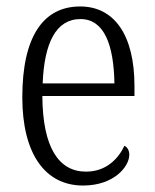

<svg xmlns="http://www.w3.org/2000/svg" viewBox="-20 -564 479 594"><path d="M237 10C333 10 380 -49 380 -85C380 -100 373 -109 365 -113C345 -71 307 -33 246 -33C162 -33 112 -107 111 -267H396V-298C396 -455 334 -544 228 -544C114 -544 49 -451 49 -263C49 -89 119 10 237 10ZM334 -306H112C117 -431 153 -505 229 -505C303 -505 332 -424 334 -306Z"/></svg>

Font: Noto Serif Sinhala Condensed Light
Style: Regular
Weight: 300
Width: 3
Designer: Jelle Bosma - Monotype Design Team
Foundry: Monotype Imaging Inc.
Version: Version 2.007